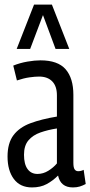

<svg xmlns="http://www.w3.org/2000/svg" viewBox="-20 -810 395 840"><path d="M13 -125Q13 -184 39 -218.5Q65 -253 113.5 -271Q162 -289 229 -300V-393Q229 -433 208.5 -454Q188 -475 151 -475Q133 -475 108.5 -471.5Q84 -468 54 -458L38 -523Q68 -535 100 -540.5Q132 -546 157 -546Q233 -546 267 -507Q301 -468 301 -395V-98Q301 -77 306.5 -69Q312 -61 322 -61Q335 -61 346 -67L355 -5Q342 2 329 6Q316 10 299 10Q245 10 234 -42Q211 -19 184 -4.5Q157 10 120 10Q68 10 40.5 -27Q13 -64 13 -125ZM85 -133Q85 -92 100.5 -70.5Q116 -49 144 -49Q169 -49 191.5 -63Q214 -77 229 -95V-248Q190 -242 157 -230.5Q124 -219 104.5 -196Q85 -173 85 -133ZM53 -596 129 -790H207L283 -596H223L168 -744L112 -596Z"/></svg>

Font: Georama Condensed
Style: Regular
Weight: 400
Width: 3
Designer: Jean-Baptiste Levee
Foundry: Production Type
Version: Version 1.000